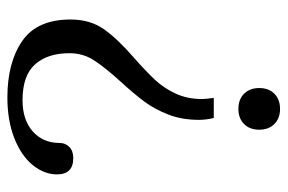

<svg xmlns="http://www.w3.org/2000/svg" viewBox="-146 -374 760 507"><g transform="rotate(90 233.5 -120.0)"><path d="M212 -425Q212 -450 227 -465Q242 -480 267 -480Q292 -480 307 -465Q322 -450 322 -425Q322 -400 307 -385Q292 -370 267 -370Q242 -370 227 -385Q212 -400 212 -425ZM31 73Q31 21 57 -15.5Q83 -52 134 -96Q169 -127 190.5 -150Q212 -173 226.5 -204Q241 -235 241 -274Q241 -283 238 -305H291Q296 -285 296 -266Q296 -221 282 -185Q268 -149 248 -122Q228 -95 195 -59Q156 -16 138 12.5Q120 41 120 76Q120 134 149.5 167Q179 200 244 200Q296 200 326.5 173Q357 146 357 102Q357 87 367.5 76.5Q378 66 397 66Q440 66 440 109Q440 143 415 173.5Q390 204 343.5 222Q297 240 237 240Q145 240 88 201Q31 162 31 73Z"/></g></svg>

Font: TavirajRegular
Style: Regular
Weight: 400
Designer: Katatrad Team
Foundry: CadsonDemak
Version: Version 1.001